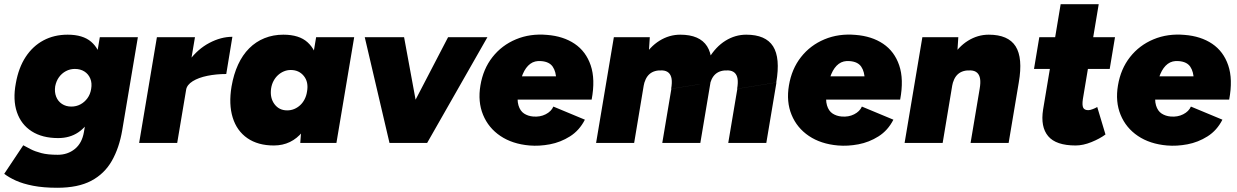

<svg xmlns="http://www.w3.org/2000/svg" viewBox="-49 -676 5851 908"><path d="M222 212Q156 212 107.5 202.5Q59 193 26 178Q-7 163 -29 146L61 11Q76 19 96 29.5Q116 40 146.5 48Q177 56 224 56Q271 56 305 28.5Q339 1 348 -52L423 -500H603L529 -60Q515 23 480 84.5Q445 146 382.5 179Q320 212 222 212ZM226 -23Q151 -23 101 -55Q51 -87 31 -145.5Q11 -204 26 -283Q39 -356 72.5 -407Q106 -458 156.5 -485Q207 -512 271 -512Q343 -512 382 -478.5Q421 -445 431 -386.5Q441 -328 427 -251Q414 -179 387.5 -128Q361 -77 321 -50Q281 -23 226 -23ZM288 -172Q312 -172 331.5 -182.5Q351 -193 364.5 -211.5Q378 -230 382 -255Q387 -283 378 -304.5Q369 -326 350 -338Q331 -350 305 -350Q282 -350 262.5 -339.5Q243 -329 230 -311Q217 -293 212 -268Q208 -241 216.5 -219Q225 -197 244 -184.5Q263 -172 288 -172Z M609 0 693 -500H873L789 0ZM789 -251Q803 -332 844.5 -388Q886 -444 941 -473Q996 -502 1050 -502L1021 -326Q974 -326 932 -317.5Q890 -309 862.5 -292Q835 -275 831 -251Z M1371 0 1378 -93 1446 -500H1626L1542 0ZM1246 12Q1171 12 1121 -22.5Q1071 -57 1051.5 -120Q1032 -183 1046 -267Q1056 -325 1077 -370.5Q1098 -416 1129.5 -447.5Q1161 -479 1202 -495.5Q1243 -512 1291 -512Q1366 -512 1405.5 -476Q1445 -440 1455.5 -377.5Q1466 -315 1452 -233Q1442 -175 1424.5 -129.5Q1407 -84 1381.5 -52.5Q1356 -21 1322 -4.5Q1288 12 1246 12ZM1309 -154Q1327 -154 1342.5 -160.5Q1358 -167 1370.5 -178.5Q1383 -190 1391.5 -206.5Q1400 -223 1403 -243Q1411 -288 1388 -316.5Q1365 -345 1326 -345Q1309 -345 1293.5 -338.5Q1278 -332 1265.5 -320.5Q1253 -309 1244.5 -293Q1236 -277 1233 -257Q1227 -213 1249 -183.5Q1271 -154 1309 -154Z M1810 0 2070 -500H2256L1971 0ZM1793 0 1676 -500H1862L1954 0Z M2455 12Q2374 5 2317.5 -33Q2261 -71 2235.5 -133Q2210 -195 2223 -272Q2236 -350 2280 -406Q2324 -462 2391 -490Q2458 -518 2538 -511Q2615 -505 2668.5 -469Q2722 -433 2744.5 -367Q2767 -301 2749 -205H2573Q2582 -258 2581.5 -297.5Q2581 -337 2565 -360.5Q2549 -384 2511 -387Q2480 -390 2458.5 -374Q2437 -358 2423.5 -326Q2410 -294 2402 -248Q2395 -204 2403 -177.5Q2411 -151 2429.5 -139Q2448 -127 2472 -125Q2505 -122 2531.5 -135.5Q2558 -149 2568 -172L2717 -110Q2691 -59 2646.5 -31Q2602 -3 2551.5 6.5Q2501 16 2455 12ZM2334 -205 2335 -315H2673V-205Z M2770 0 2854 -500H3024L3018 -408L2950 0ZM3083 0 3126 -256 3311 -286 3263 0ZM3395 0 3438 -256 3623 -286 3575 0ZM3125 -256Q3130 -285 3127 -303.5Q3124 -322 3113 -332Q3102 -342 3083 -343Q3045 -345 3023 -326Q3001 -307 2994 -266H2945Q2958 -345 2991 -400Q3024 -455 3070 -483.5Q3116 -512 3168 -512Q3260 -512 3295 -457Q3330 -402 3310 -286ZM3437 -256Q3442 -285 3439 -303.5Q3436 -322 3425 -332Q3414 -342 3395 -343Q3357 -345 3335 -326Q3313 -307 3306 -266H3257Q3270 -345 3303 -400Q3336 -455 3382 -483.5Q3428 -512 3480 -512Q3572 -512 3607 -457Q3642 -402 3622 -286Z M3914 12Q3833 5 3776.5 -33Q3720 -71 3694.5 -133Q3669 -195 3682 -272Q3695 -350 3739 -406Q3783 -462 3850 -490Q3917 -518 3997 -511Q4074 -505 4127.5 -469Q4181 -433 4203.5 -367Q4226 -301 4208 -205H4032Q4041 -258 4040.5 -297.5Q4040 -337 4024 -360.5Q4008 -384 3970 -387Q3939 -390 3917.5 -374Q3896 -358 3882.5 -326Q3869 -294 3861 -248Q3854 -204 3862 -177.5Q3870 -151 3888.5 -139Q3907 -127 3931 -125Q3964 -122 3990.5 -135.5Q4017 -149 4027 -172L4176 -110Q4150 -59 4105.5 -31Q4061 -3 4010.5 6.5Q3960 16 3914 12ZM3793 -205 3794 -315H4132V-205Z M4229 0 4313 -500H4483L4477 -408L4409 0ZM4541 0 4584 -256 4769 -286 4721 0ZM4584 -256Q4589 -285 4586 -303.5Q4583 -322 4572 -332Q4561 -342 4542 -343Q4504 -345 4482 -326Q4460 -307 4453 -266H4404Q4417 -345 4450 -400Q4483 -455 4529 -483.5Q4575 -512 4627 -512Q4719 -512 4754 -457Q4789 -402 4769 -286Z M5038 12Q4945 12 4908 -32Q4871 -76 4884 -158L4967 -656H5147L5072 -207Q5068 -179 5073.5 -167Q5079 -155 5098 -155Q5106 -155 5119 -160Q5132 -165 5140 -170L5179 -40Q5152 -20 5112.5 -4Q5073 12 5038 12ZM4841 -350 4866 -500H5224L5199 -350Z M5470 12Q5389 5 5332.5 -33Q5276 -71 5250.5 -133Q5225 -195 5238 -272Q5251 -350 5295 -406Q5339 -462 5406 -490Q5473 -518 5553 -511Q5630 -505 5683.5 -469Q5737 -433 5759.5 -367Q5782 -301 5764 -205H5588Q5597 -258 5596.5 -297.5Q5596 -337 5580 -360.5Q5564 -384 5526 -387Q5495 -390 5473.5 -374Q5452 -358 5438.5 -326Q5425 -294 5417 -248Q5410 -204 5418 -177.5Q5426 -151 5444.5 -139Q5463 -127 5487 -125Q5520 -122 5546.5 -135.5Q5573 -149 5583 -172L5732 -110Q5706 -59 5661.5 -31Q5617 -3 5566.5 6.5Q5516 16 5470 12ZM5349 -205 5350 -315H5688V-205Z"/></svg>

Font: Figtree Light Black
Style: Italic
Weight: 900
Italic angle: -9.5°
Version: Version 2.000